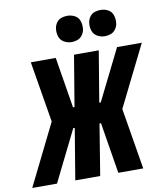

<svg xmlns="http://www.w3.org/2000/svg" viewBox="-131 -1053 992 1138"><g transform="rotate(-10 364.5 -484.5)"><path d="M-30 0H119L271 -307H280L229 0H379L429 -307H438L488 0H638L577 -368L759 -735H610L458 -429H449L500 -735H351L300 -429H291L241 -735H91L152 -368ZM551 -811Q568 -811 585.5 -817Q603 -823 614.5 -838.5Q626 -854 629 -871Q633 -896 626 -920.5Q619 -945 598 -957Q577 -969 551 -969Q534 -969 516.5 -963.5Q499 -958 487.5 -942.5Q476 -927 473 -909Q469 -884 476 -860Q483 -836 504.5 -823.5Q526 -811 551 -811ZM351 -811Q368 -811 385.5 -817Q403 -823 414.5 -838.5Q426 -854 429 -871Q433 -896 426 -920.5Q419 -945 398 -957Q377 -969 351 -969Q334 -969 316.5 -963.5Q299 -958 287.5 -942.5Q276 -927 273 -909Q269 -884 276 -860Q283 -836 304.5 -823.5Q326 -811 351 -811Z"/></g></svg>

Font: Iosevka Sparkle Heavy
Style: Italic
Weight: 900
Italic angle: -9°
Designer: Belleve Invis
Foundry: Belleve Invis
Version: Version 4.5.0; ttfautohint (v1.8.3)